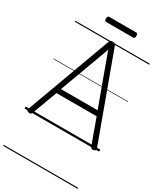

<svg xmlns="http://www.w3.org/2000/svg" viewBox="-336 -1181 1424 1675"><g transform="rotate(30 375.5 -343.5)"><path d="M50 13Q34 10 30 3Q26 -4 30 -16L342 -867Q346 -880 353.5 -885Q361 -890 375 -890Q390 -890 397 -885Q404 -880 408 -867L720 -16Q725 -4 720.5 3Q716 10 700 13Q686 15 679.5 10.5Q673 6 667 -10L578 -256H173L82 -10Q77 6 70.5 10.5Q64 15 50 13ZM190 -306H559L375 -809ZM241 -1010Q230 -1010 226 -1016.5Q222 -1023 222 -1035Q222 -1048 226 -1055Q230 -1062 241 -1062H509Q520 -1062 524 -1055Q528 -1048 528 -1035Q528 -1023 524 -1016.5Q520 -1010 509 -1010ZM0 365H751V375H0ZM0 -20H751V0H0ZM0 -505H751V-500H0ZM0 -885H751V-875H0Z"/></g></svg>

Font: Playwrite GB S Guides
Style: Regular
Weight: 400
Designer: Veronika Burian, José Scaglione
Foundry: TypeTogether
Version: Version 1.003